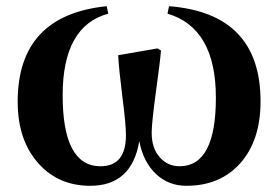

<svg xmlns="http://www.w3.org/2000/svg" viewBox="-20 -582 898 619"><path d="M525 -562Q820 -539 820 -255Q820 -129 754 -55Q689 17 581 17Q524 17 484 -20Q442 -59 429 -127Q405 17 271 17Q169 17 105 -54Q37 -129 37 -254Q37 -533 324 -562L329 -538Q182 -498 182 -275Q182 -46 304 -46Q386 -46 386 -146Q386 -182 375 -266Q363 -362 361 -404L488 -426L499 -419Q497 -390 482 -281Q469 -185 469 -154Q469 -103 496 -74Q521 -46 559 -46Q676 -46 676 -267Q676 -492 520 -538Z"/></svg>

Font: Source Han Serif CN Heavy
Style: Regular
Weight: 900
Designer: Ryoko NISHIZUKA  (kana & ideographs); Frank Grießhammer (Latin, Greek & Cyrillic); Wenlong ZHANG  (bopomofo); Sandoll Co
Foundry: Adobe Systems Incorporated
Version: Version 1.000;PS 1;hotconv 16.6.53;makeotf.lib2.5.65590